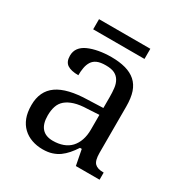

<svg xmlns="http://www.w3.org/2000/svg" viewBox="-151 -740 823 864"><g transform="rotate(30 260.5 -308.0)"><path d="M133.8 -133.8Q133.8 -90.3 153.1 -68.4Q172.4 -46.4 210.4 -46.4Q239.3 -46.4 262.7 -54.9Q286.1 -63.5 301.8 -80.3Q317.4 -97.2 325.7 -121.3Q334 -145.5 334 -175.8V-252.4L274.9 -249Q234.9 -248 208 -239.7Q181.2 -231.4 164.6 -217.3Q147.9 -203.1 140.9 -182.1Q133.8 -161.1 133.8 -133.8ZM248 -460Q219.7 -460 203.4 -452.6Q187 -445.3 178.2 -431.4Q169.4 -417.5 166 -398.7Q162.6 -379.9 162.6 -359.4Q124.5 -359.4 105.2 -372.3Q85.9 -385.3 85.9 -417Q85.9 -439.9 98.1 -456.5Q110.4 -473.1 133.3 -483.4Q156.2 -493.7 186.5 -499.3Q216.8 -504.9 251 -504.9Q293 -504.9 325 -496.1Q356.9 -487.3 378.2 -468.5Q399.4 -449.7 409.7 -419.7Q419.9 -389.6 419.9 -344.7V-104.5Q419.9 -85.4 423.3 -71.8Q426.8 -58.1 433.8 -51Q440.9 -43.9 451.9 -40.5Q462.9 -37.1 478.5 -37.1H480.5V0H357.4L341.8 -80.1H332.5Q318.8 -59.1 304.7 -43Q290.5 -26.9 274.7 -15.4Q258.8 -3.9 238 2.9Q217.3 9.8 189 9.8Q159.2 9.8 132.8 0.5Q106.4 -8.8 87.2 -27.1Q67.9 -45.4 57.4 -72.5Q46.9 -99.6 46.9 -137.7Q46.9 -210.9 98.4 -247.1Q149.9 -283.2 256.8 -285.2L334 -288.1V-344.7Q334 -369.1 331.5 -390.4Q329.1 -411.6 319.8 -427.5Q310.5 -443.4 293.9 -451.7Q277.3 -460 248 -460ZM383.8 -571.8H117.2V-624.5H383.8Z"/></g></svg>

Font: MUA Office
Style: Regular
Weight: 400
Designer: Khon Soe Zaw Thu
Foundry: Myanmar Unicode
Version: Version 2.10 June 24, 2017